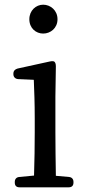

<svg xmlns="http://www.w3.org/2000/svg" viewBox="-20 -791 374 818"><path d="M43 -16V-13C43 0 50 7 63 7H273C286 7 293 0 293 -13V-16C293 -28 286 -36 274 -37L218 -42C217 -98 216 -176 216 -228V-379L218 -508C218 -518 216 -524 212 -528C208 -531 202 -531 192 -529L55 -499C44 -496 37 -489 37 -477V-475C37 -463 45 -455 57 -454L124 -451C126 -402 128 -351 128 -287V-228C128 -177 127 -98 125 -43L62 -37C50 -36 43 -28 43 -16ZM105 -709C105 -671 133 -648 164 -648C195 -648 225 -671 225 -709C225 -747 195 -771 164 -771C133 -771 105 -746 105 -709Z"/></svg>

Font: 寒蝉锦书宋 Text
Style: Regular
Weight: 400
Designer: 寒蝉锦书宋{Warren} 思源宋体{Ryoko NISHIZUKA 西塚涼子 (kana & ideographs); Frank Grießhammer (Latin, Greek & Cyrillic); Wenlong ZHANG 
Foundry: Adobe & ChillType
Version: Version 2.000;Glyphs 3.1.1 (3135)